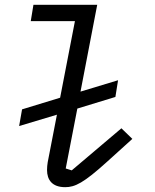

<svg xmlns="http://www.w3.org/2000/svg" viewBox="-20 -760 640 792"><path d="M248.9 12.1C289.1 12.1 324.9 -5 421.9 -93L525.9 -187.1L480.8 -230.8L275.9 -57.2L251.1 -65L299 -312.1L456 -360.1L467 -429L312.1 -382.1L381 -740.1H117.9L106.9 -672.9H289.1L228 -356.9L71 -308.9L58.9 -240.1L214.8 -286.9L176.8 -90.9C175.1 -82 174 -67.8 174 -58.9C174 -18.1 195 12.1 248.9 12.1Z"/></svg>

Font: Margiela Mono Italic Italic
Style: Regular
Weight: 400
Designer: Mike Abbink, Paul van der Laan, Pieter van Rosmalen
Foundry: Bold Monday
Version: Version 2.003 2021